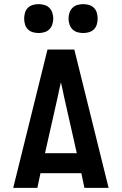

<svg xmlns="http://www.w3.org/2000/svg" viewBox="-20 -910 590 930"><path d="M44 0 210 -670H340L506 0H389L374 -71H176L161 0ZM198 -168H352L289 -447Q286 -463 282.5 -479Q279 -495 275 -511Q271 -495 267.5 -479Q264 -463 261 -447ZM383 -750Q369 -750 355 -754Q341 -758 331 -768Q321 -778 316.5 -792Q312 -806 312 -820Q312 -834 316.5 -848Q321 -862 331 -872Q341 -882 355 -886Q369 -890 383 -890Q397 -890 411 -886Q425 -882 435 -872Q445 -862 449 -848Q453 -834 453 -820Q453 -806 449 -792Q445 -778 435 -768Q425 -758 411 -754Q397 -750 383 -750ZM167 -750Q153 -750 139 -754Q125 -758 115 -768Q105 -778 101 -792Q97 -806 97 -820Q97 -834 101 -848Q105 -862 115 -872Q125 -882 139 -886Q153 -890 167 -890Q181 -890 195 -886Q209 -882 219 -872Q229 -862 233.5 -848Q238 -834 238 -820Q238 -806 233.5 -792Q229 -778 219 -768Q209 -758 195 -754Q181 -750 167 -750Z"/></svg>

Font: Lode Term
Style: Bold
Weight: 700
Monospace: yes
Designer: Belleve Invis
Foundry: Belleve Invis
Version: Version 29.2.0